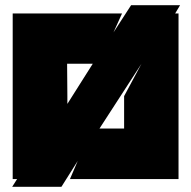

<svg xmlns="http://www.w3.org/2000/svg" viewBox="-20 -691 739 741"><path d="M217 30 280 -70 250 0H669V-639H656L675 -671H486L418 -566L451 -639H29V0H46L27 30ZM338 -445 240 -290V-320L239 -445ZM364 -195 526 -445 459 -320V-195Z"/></svg>

Font: Banana Brick
Style: Regular
Weight: 400
Designer: artmaker
Foundry: artmaker
Version: Version 4.000 2011 initial release